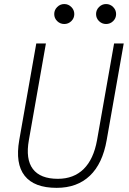

<svg xmlns="http://www.w3.org/2000/svg" viewBox="-20 -905 626 935"><path d="M255.9 9.8Q146.5 9.8 100.1 -49.1Q53.7 -107.9 73.7 -222.7L156.7 -693.4H203.6L120.6 -222.7Q104 -129.9 140.1 -82Q176.3 -34.2 261.7 -34.2Q338.9 -34.2 387.5 -82Q436 -129.9 452.6 -222.7L535.6 -693.4H582.5L499.5 -222.7Q479.5 -107.9 417.5 -49.1Q355.5 9.8 255.9 9.8ZM293 -788.1Q272.9 -788.1 258.5 -802.2Q244.1 -816.4 244.1 -836.4Q244.1 -856.4 258.5 -870.8Q272.9 -885.3 293 -885.3Q313 -885.3 327.4 -870.8Q341.8 -856.4 341.8 -836.4Q341.8 -816.4 327.4 -802.2Q313 -788.1 293 -788.1ZM496.6 -788.1Q476.6 -788.1 462.2 -802.2Q447.8 -816.4 447.8 -836.4Q447.8 -856.4 462.2 -870.8Q476.6 -885.3 496.6 -885.3Q516.6 -885.3 531 -870.8Q545.4 -856.4 545.4 -836.4Q545.4 -816.4 531 -802.2Q516.6 -788.1 496.6 -788.1Z"/></svg>

Font: Cascadia Code NF ExtraLight
Style: Italic
Weight: 200
Italic angle: -10°
Monospace: yes
Designer: Aaron Bell
Foundry: Saja Typeworks
Version: Version 2404.023; ttfautohint (v1.8.4)